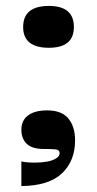

<svg xmlns="http://www.w3.org/2000/svg" viewBox="-20 -503 327 647"><path d="M145 -342Q58 -342 58 -412Q58 -483 145 -483Q229 -483 229 -412Q229 -342 145 -342ZM52 41Q60 43 72 44Q84 45 98 45Q120 45 139 41.5Q158 38 169.5 30.5Q181 23 181 13Q181 2 168 0.5Q155 -1 127 -1Q88 -1 70 -18.5Q52 -36 52 -66Q52 -97 74.5 -114Q97 -131 139 -131Q188 -131 210.5 -103.5Q233 -76 233 -30Q233 39 189 81Q145 123 52 124Z"/></svg>

Font: Ojuju
Style: Bold
Weight: 700
Designer: Chisaokwu Joboson, Mirko Velimirovic
Foundry: Udi Foundry
Version: Version 1.000